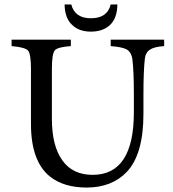

<svg xmlns="http://www.w3.org/2000/svg" viewBox="-20 -828 775 862"><path d="M477 -808H507Q506 -747 475 -717Q443 -686 388 -686Q334 -686 303 -717Q271 -747 270 -808H300Q316 -746 388 -746Q462 -746 477 -808ZM717 -650V-621Q672 -618 653 -605Q633 -592 630 -562Q624 -506 624 -404V-317Q624 -135 549 -56Q482 14 369 14Q268 14 206 -34Q119 -102 119 -272V-519Q119 -585 106 -601Q92 -616 32 -621V-650H298V-621Q239 -617 226 -602Q213 -586 213 -519V-294Q213 -173 260 -108Q306 -43 396 -43Q581 -43 581 -324V-404Q581 -511 574 -565Q569 -594 549 -606Q529 -617 477 -621V-650Z"/></svg>

Font: Shafarik
Style: Regular
Weight: 400
Version: Version 1.001; ttfautohint (v1.8.4.7-5d5b)